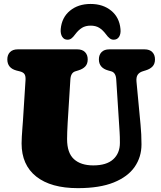

<svg xmlns="http://www.w3.org/2000/svg" viewBox="-20 -956 836 996"><path d="M598 -309 583 -543Q581 -579.5 557 -586L541 -590.5Q493 -604 493 -648Q493 -671.5 507 -685.8Q521 -700 547 -700H730Q756 -700 770 -685.8Q784 -671.5 784 -648Q784 -625 771.5 -611.5Q759 -598 736 -591L720 -586Q702.5 -580.5 694.2 -568Q686 -555.5 688 -533L709 -310Q714 -260 714 -207Q714 -141.5 678.5 -90.2Q643 -39 570 -9.5Q497 20 384 20Q244 20 168 -40.2Q92 -100.5 92 -212Q92 -225.5 93.2 -247.5Q94.5 -269.5 96.2 -291.8Q98 -314 99 -329L112.5 -542Q113.5 -561.5 107 -571.5Q100.5 -581.5 82 -586L66 -590Q18 -602.5 18 -648Q18 -671.5 32 -685.8Q46 -700 72 -700H381Q407 -700 421 -685.8Q435 -671.5 435 -648Q435 -625 422.5 -611.5Q410 -598 387 -591L371 -586Q347 -579 345 -543L331 -319Q328 -266.5 328 -234Q328 -163 363.5 -130.5Q399 -98 464 -98Q532.5 -98 567.2 -129.5Q602 -161 602 -215Q602 -249 600.5 -269.8Q599 -290.5 598 -309ZM450 -823Q424 -823 405.5 -811.8Q387 -800.5 370.5 -778.5Q360.5 -764.5 351.2 -757.2Q342 -750 330.5 -750Q312 -750 302.5 -765.5Q293 -781 295 -805.5Q300.5 -865.5 343 -900.5Q385.5 -935.5 450 -935.5Q514.5 -935.5 557 -900.5Q599.5 -865.5 605 -805.5Q607.5 -781 598 -765.5Q588.5 -750 569.5 -750Q558.5 -750 549 -757.2Q539.5 -764.5 529.5 -778.5Q513 -800.5 494.8 -811.8Q476.5 -823 450 -823Z"/></svg>

Font: Fraunces 9pt S100 Black
Style: Regular
Weight: 900
Version: Version 1.000; ttfautohint (v1.8.3)